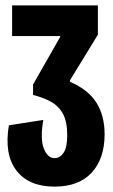

<svg xmlns="http://www.w3.org/2000/svg" viewBox="-20 -680 421 714"><path d="M183 14Q87 14 41 -46Q-5 -106 13 -214L141 -234Q129 -163 143 -127.5Q157 -92 183 -92Q203 -92 216.5 -112Q230 -132 230 -177Q230 -227 214.5 -256Q199 -285 170.5 -301Q142 -317 103 -327V-366L204 -543V-546H25V-660H344V-551L240 -381V-376Q309 -346 339 -297.5Q369 -249 369 -181Q369 -90 321 -38Q273 14 183 14Z"/></svg>

Font: Bricolage Grotesque 96pt Condensed Bricolage Grotesque 48pt Condensed Regular
Style: Bold
Weight: 700
Width: 3
Designer: Mathieu Triay
Foundry: Atelier Triay
Version: Version 1.001; ttfautohint (v1.8.4.7-5d5b);gftools[0.9.33.de